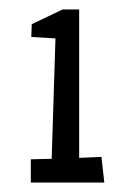

<svg xmlns="http://www.w3.org/2000/svg" viewBox="-20 -730 285 405"><path d="M45 -394 89 -395 97 -649 46 -652 47 -679 112 -710H147V-397L194 -399L200 -345H45Z"/></svg>

Font: Bahiana
Style: Regular
Weight: 400
Designer: Pablo Cosgaya & Dani Raskovsky
Foundry: Pablo Cosgaya & Dani Raskovsky
Version: Version 1.005